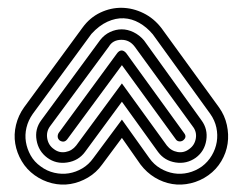

<svg xmlns="http://www.w3.org/2000/svg" viewBox="-20 -717 639 504"><path d="M288 -578Q299 -591 311 -578L463 -368Q472 -357 460 -348Q455 -345 449.5 -346Q444 -347 441 -352L300 -546L157 -352Q149 -341 137 -348Q132 -352 131.5 -357.5Q131 -363 134 -368ZM111 -385Q101 -371 104 -353.5Q107 -336 121 -326Q135 -315 152 -318Q169 -321 180 -335L300 -498L418 -335Q429 -321 446 -318Q463 -315 477 -326Q491 -336 494 -353.5Q497 -371 486 -385L334 -594Q320 -613 298 -612.5Q276 -612 266 -595ZM243 -612Q254 -626 269 -633Q284 -640 299.5 -640Q315 -640 330.5 -632.5Q346 -625 358 -611L509 -401Q526 -378 521.5 -349Q517 -320 494 -303Q470 -286 441 -290.5Q412 -295 395 -318L300 -450L203 -318Q186 -295 156.5 -290.5Q127 -286 104 -303Q81 -320 76 -349Q71 -378 88 -401ZM66 -418Q54 -401 49.5 -382Q45 -363 48 -344.5Q51 -326 60.5 -309Q70 -292 87 -280Q103 -268 122.5 -263.5Q142 -259 160.5 -262Q179 -265 196 -275Q213 -285 225 -302L300 -403L372 -302Q384 -285 401 -275Q418 -265 436.5 -262Q455 -259 474 -263.5Q493 -268 510 -280Q526 -292 536 -309Q546 -326 549 -344.5Q552 -363 548 -382Q544 -401 532 -418L381 -627Q365 -646 345.5 -657Q326 -668 305 -669Q284 -670 262 -660Q240 -650 220 -628ZM197 -645Q216 -671 243.5 -684Q271 -697 300 -696.5Q329 -696 356.5 -682.5Q384 -669 404 -643L555 -435Q570 -414 575.5 -389Q581 -364 577.5 -340Q574 -316 561 -294Q548 -272 527 -257Q506 -242 481 -236Q456 -230 432 -234Q408 -238 386.5 -251Q365 -264 349 -285L300 -355L248 -285Q233 -264 211 -251Q189 -238 165 -234Q141 -230 116.5 -236Q92 -242 71 -257Q50 -272 37 -294Q24 -316 20 -340Q16 -364 22 -389Q28 -414 43 -435Z"/></svg>

Font: Zschusch
Style: Regular
Weight: 400
Designer: Peter Wiegel
Foundry: Peter Wiegel